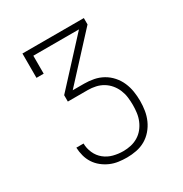

<svg xmlns="http://www.w3.org/2000/svg" viewBox="-171 -863 942 991"><g transform="rotate(-30 300.0 -367.5)"><path d="M302 0Q277 0 252 -3.5Q227 -7 204 -17Q181 -27 161 -43Q141 -59 127.5 -80Q114 -101 107.5 -125.5Q101 -150 100 -175H143Q143 -146 155.5 -118Q168 -90 191 -71.5Q214 -53 243 -45.5Q272 -38 302 -38Q325 -38 347.5 -43Q370 -48 390 -60Q410 -72 424.5 -90Q439 -108 448 -129.5Q457 -151 460 -174Q463 -197 463 -220Q463 -220 463 -220Q463 -220 463 -220Q463 -220 463 -220Q463 -220 463 -220Q463 -244 460 -267Q457 -290 448 -311.5Q439 -333 424 -351Q409 -369 389 -381Q369 -393 346 -398Q323 -403 300 -403H181V-441L417 -697H145V-590H102V-735H468V-697L232 -441H300Q329 -441 357 -435.5Q385 -430 410 -416Q435 -402 454.5 -380Q474 -358 485.5 -331.5Q497 -305 501.5 -276.5Q506 -248 506 -220Q506 -191 501.5 -163Q497 -135 485.5 -109Q474 -83 455 -61Q436 -39 411.5 -25Q387 -11 358.5 -5.5Q330 0 302 0Z"/></g></svg>

Font: Iosevka Slab XLtEx
Style: Regular
Weight: 200
Width: 7
Monospace: yes
Designer: Belleve Invis
Foundry: Belleve Invis
Version: Version 11.1.0; ttfautohint (v1.8.3)